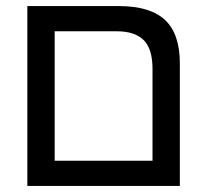

<svg xmlns="http://www.w3.org/2000/svg" viewBox="-20 -612 692 632"><path d="M70 -592H371Q474 -592 523 -546.5Q572 -501 572 -403V0H70ZM482 -83V-385Q482 -452 452.5 -480.5Q423 -509 365 -509H160V-83Z"/></svg>

Font: Noto Sans Hebrew
Style: Regular
Weight: 400
Designer: Monotype Design Team
Foundry: Monotype Imaging Inc.
Version: Version 1.000